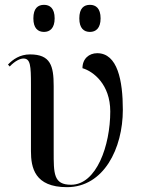

<svg xmlns="http://www.w3.org/2000/svg" viewBox="-20 -764 588 794"><path d="M352 -632C376 -632 396 -647 396 -688C396 -730 376 -744 352 -744C327 -744 308 -730 308 -688C308 -647 327 -632 352 -632ZM162 -632C186 -632 206 -647 206 -688C206 -730 186 -744 162 -744C137 -744 118 -730 118 -688C118 -647 137 -632 162 -632ZM257 10C409 10 488 -150 488 -310C488 -431 466 -544 382 -544C348 -544 321 -521 321 -482C366 -469 436 -415 436 -303C436 -162 379 0 274 0C201 0 202 -46 202 -139V-408C202 -492 189 -539 104 -539C62 -539 33 -518 13 -497L20 -489C44 -514 65 -522 77 -522C106 -522 108 -492 108 -413V-139C108 -71 123 10 257 10Z"/></svg>

Font: Noto Serif Display
Style: Regular
Weight: 400
Designer: Monotype Design Team
Foundry: Monotype Imaging Inc.
Version: Version 2.009